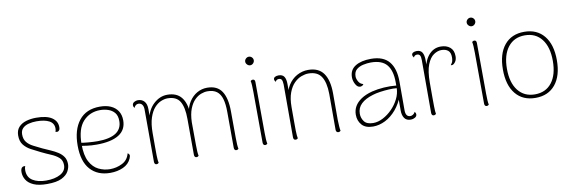

<svg xmlns="http://www.w3.org/2000/svg" viewBox="-51 -1091 4472 1500"><g transform="rotate(-10 2184.5 -341.0)"><path d="M227 12Q161 12 121 -5.5Q81 -23 63 -52Q45 -81 45 -114Q45 -130 49 -139.5Q53 -149 61 -153.5Q69 -158 82 -156Q79 -149 77.5 -142Q76 -135 76 -124Q76 -68 117.5 -42Q159 -16 224 -16Q294 -16 338 -40.5Q382 -65 382 -111Q382 -149 358 -170.5Q334 -192 297 -207.5Q260 -223 221 -242Q182 -261 147.5 -279.5Q113 -298 91 -326Q69 -354 69 -400Q69 -441 91.5 -466Q114 -491 151 -502Q188 -513 231 -513Q314 -513 355.5 -485Q397 -457 397 -410Q397 -399 394.5 -391.5Q392 -384 384 -379Q380 -376 374 -376Q368 -376 361 -378Q364 -385 365 -391.5Q366 -398 366 -404Q366 -446 329.5 -465.5Q293 -485 229 -485Q196 -485 166.5 -477.5Q137 -470 119 -452Q101 -434 101 -403Q101 -365 120 -341.5Q139 -318 170.5 -302Q202 -286 237 -269Q268 -255 299 -241.5Q330 -228 356 -211.5Q382 -195 398 -171.5Q414 -148 414 -113Q414 -86 398.5 -57Q383 -28 343 -8Q303 12 227 12Z M728 12Q628 12 570.5 -52Q513 -116 513 -243Q513 -367 570 -439.5Q627 -512 736 -512Q786 -512 822 -496Q858 -480 878 -449.5Q898 -419 898 -375Q898 -299 837 -261.5Q776 -224 661 -224Q618 -224 586.5 -228.5Q555 -233 527 -237V-262Q556 -256 598.5 -252.5Q641 -249 673 -249Q720 -249 756.5 -257Q793 -265 817.5 -280.5Q842 -296 854.5 -320Q867 -344 867 -375Q867 -418 847 -441.5Q827 -465 796.5 -475Q766 -485 734 -485Q651 -485 598 -427Q545 -369 545 -247Q545 -159 571.5 -109Q598 -59 641 -38Q684 -17 731 -17Q783 -17 828.5 -40Q874 -63 887 -115Q896 -111 900 -102Q904 -93 895 -72Q876 -29 830.5 -8.5Q785 12 728 12Z M1740 -87Q1740 -57 1741.5 -34.5Q1743 -12 1746 0Q1743 3 1739 5.5Q1735 8 1728 8Q1720 8 1715.5 2Q1711 -4 1711 -14L1710 -298Q1710 -360 1698 -401.5Q1686 -443 1658.5 -463.5Q1631 -484 1584 -484Q1561 -484 1534 -474Q1507 -464 1482.5 -439.5Q1458 -415 1441.5 -373Q1425 -331 1423 -267L1424 -87Q1424 -57 1425.5 -34.5Q1427 -12 1430 0Q1427 3 1423 5.5Q1419 8 1412 8Q1404 8 1399.5 2Q1395 -4 1395 -14L1394 -298Q1394 -391 1366 -437.5Q1338 -484 1268 -484Q1244 -484 1216 -472.5Q1188 -461 1163.5 -433.5Q1139 -406 1123 -358Q1107 -310 1107 -237Q1107 -170 1107 -127Q1107 -84 1107.5 -59.5Q1108 -35 1109.5 -22Q1111 -9 1113 0Q1110 3 1106 5.5Q1102 8 1095 8Q1087 8 1082.5 2Q1078 -4 1078 -14L1077 -429Q1077 -454 1066.5 -468Q1056 -482 1036 -482Q1025 -482 1016 -475Q1007 -468 1002 -455Q993 -465 993 -476Q993 -493 1007.5 -501.5Q1022 -510 1037 -510Q1069 -510 1088 -489Q1107 -468 1107 -427V-330L1098 -339Q1112 -420 1161.5 -466Q1211 -512 1271 -512Q1345 -512 1382 -466Q1419 -420 1423 -335L1412 -338Q1419 -392 1444.5 -431Q1470 -470 1507 -491Q1544 -512 1587 -512Q1667 -512 1703 -457Q1739 -402 1739 -297Z M1950 -626Q1937 -626 1926.5 -636.5Q1916 -647 1916 -660Q1916 -674 1926.5 -684Q1937 -694 1950 -694Q1964 -694 1974 -684Q1984 -674 1984 -660Q1984 -647 1974 -636.5Q1964 -626 1950 -626ZM1969 -87Q1969 -57 1970.5 -34.5Q1972 -12 1975 0Q1972 3 1968 5.5Q1964 8 1957 8Q1949 8 1944.5 2Q1940 -4 1940 -14L1938 -417Q1938 -447 1936.5 -469.5Q1935 -492 1932 -504Q1935 -507 1939 -509.5Q1943 -512 1950 -512Q1958 -512 1962.5 -506.5Q1967 -501 1967 -490Z M2199 8Q2190 8 2185.5 2Q2181 -4 2181 -14V-432Q2180 -460 2173.5 -471Q2167 -482 2151 -482Q2145 -482 2137 -479Q2129 -476 2124 -464Q2114 -475 2114 -486Q2114 -497 2125 -503.5Q2136 -510 2154 -510Q2185 -510 2198 -490Q2211 -470 2211 -431V-327L2198 -319Q2202 -379 2229.5 -422.5Q2257 -466 2299 -489Q2341 -512 2388 -512Q2471 -512 2510 -457Q2549 -402 2549 -297V-87Q2550 -57 2551.5 -34.5Q2553 -12 2556 0Q2553 3 2549 5.5Q2545 8 2538 8Q2529 8 2524 2Q2519 -4 2519 -14V-298Q2518 -391 2487 -437.5Q2456 -484 2385 -484Q2360 -484 2330 -473Q2300 -462 2273 -435.5Q2246 -409 2228.5 -363Q2211 -317 2211 -247Q2211 -177 2211 -132.5Q2211 -88 2211.5 -62Q2212 -36 2213.5 -22.5Q2215 -9 2217 0Q2214 3 2210 5.5Q2206 8 2199 8Z M3113 10Q3078 10 3062 -13Q3046 -36 3046 -73V-206L3060 -194Q3037 -129 2997.5 -82.5Q2958 -36 2910 -12Q2862 12 2813 12Q2753 12 2724 -21Q2695 -54 2695 -102Q2695 -138 2712 -168Q2729 -198 2764 -221.5Q2799 -245 2852 -259Q2896 -270 2948 -273.5Q3000 -277 3046 -272V-298Q3046 -391 3007 -437.5Q2968 -484 2881 -484Q2852 -484 2820 -477Q2788 -470 2766.5 -451.5Q2745 -433 2745 -397Q2745 -378 2757.5 -356Q2770 -334 2795 -328Q2789 -318 2781 -315Q2773 -312 2768 -312Q2746 -312 2731 -339.5Q2716 -367 2716 -395Q2716 -454 2762.5 -483Q2809 -512 2887 -512Q2984 -512 3030 -457Q3076 -402 3076 -298V-71Q3076 -18 3114 -18Q3124 -18 3135 -25Q3146 -32 3152 -45Q3157 -39 3159 -34Q3161 -29 3161 -24Q3161 -8 3145.5 1Q3130 10 3113 10ZM2819 -15Q2857 -15 2896.5 -35.5Q2936 -56 2969.5 -90Q3003 -124 3024 -166Q3045 -208 3046 -251Q3019 -254 2983.5 -252Q2948 -250 2913.5 -245Q2879 -240 2854 -232Q2793 -214 2760 -182.5Q2727 -151 2727 -104Q2727 -70 2747.5 -42.5Q2768 -15 2819 -15Z M3294 8Q3286 8 3281.5 2Q3277 -4 3277 -14V-432Q3277 -460 3270 -471Q3263 -482 3247 -482Q3241 -482 3233 -479Q3225 -476 3220 -464Q3210 -475 3210 -486Q3210 -497 3221 -503.5Q3232 -510 3250 -510Q3280 -510 3293 -489Q3306 -468 3306 -427V-327L3294 -319Q3300 -412 3340 -462Q3380 -512 3440 -512Q3485 -512 3513.5 -488.5Q3542 -465 3542 -418Q3542 -390 3529.5 -373Q3517 -356 3505 -354Q3498 -353 3493 -355Q3507 -372 3510 -386.5Q3513 -401 3513 -414Q3513 -452 3493.5 -468Q3474 -484 3440 -484Q3411 -484 3380 -463.5Q3349 -443 3328.5 -391.5Q3308 -340 3308 -247Q3308 -177 3308 -132.5Q3308 -88 3308.5 -62Q3309 -36 3310 -22.5Q3311 -9 3313 0Q3310 3 3305.5 5.5Q3301 8 3294 8Z M3707 -626Q3694 -626 3683.5 -636.5Q3673 -647 3673 -660Q3673 -674 3683.5 -684Q3694 -694 3707 -694Q3721 -694 3731 -684Q3741 -674 3741 -660Q3741 -647 3731 -636.5Q3721 -626 3707 -626ZM3726 -87Q3726 -57 3727.5 -34.5Q3729 -12 3732 0Q3729 3 3725 5.5Q3721 8 3714 8Q3706 8 3701.5 2Q3697 -4 3697 -14L3695 -417Q3695 -447 3693.5 -469.5Q3692 -492 3689 -504Q3692 -507 3696 -509.5Q3700 -512 3707 -512Q3715 -512 3719.5 -506.5Q3724 -501 3724 -490Z M4102 12Q4001 12 3944.5 -57Q3888 -126 3888 -250Q3888 -374 3944.5 -443Q4001 -512 4102 -512Q4203 -512 4259.5 -443Q4316 -374 4316 -250Q4316 -126 4259.5 -57Q4203 12 4102 12ZM4102 -16Q4188 -16 4236 -78Q4284 -140 4284 -250Q4284 -360 4236 -422Q4188 -484 4102 -484Q4017 -484 3968.5 -422Q3920 -360 3920 -250Q3920 -140 3968.5 -78Q4017 -16 4102 -16Z"/></g></svg>

Font: Arima Thin Thin
Style: Regular
Weight: 250
Version: Version 1.100